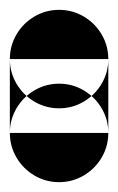

<svg xmlns="http://www.w3.org/2000/svg" viewBox="-20 -220 240 390"><path d="M0 -100H200V50H0ZM100 -200Q73 -200 50 -186.5Q27 -173 13.5 -150Q0 -127 0 -100Q0 -73 13.5 -50Q27 -27 50 -13.5Q73 0 100 0Q127 0 150 -13.5Q173 -27 186.5 -50Q200 -73 200 -100Q200 -127 186.5 -150Q173 -173 150 -186.5Q127 -200 100 -200ZM100 -50Q73 -50 50 -36.5Q27 -23 13.5 0Q0 23 0 50Q0 77 13.5 100Q27 123 50 136.5Q73 150 100 150Q127 150 150 136.5Q173 123 186.5 100Q200 77 200 50Q200 23 186.5 0Q173 -23 150 -36.5Q127 -50 100 -50Z"/></svg>

Font: Wavefont ExtraBold
Style: Regular
Weight: 800
Monospace: yes
Version: Version 3.005;gftools[0.9.33]